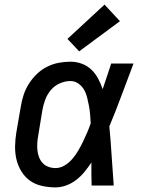

<svg xmlns="http://www.w3.org/2000/svg" viewBox="-20 -806 640 834"><path d="M221 8Q191 8 162 1.5Q133 -5 110.5 -21Q88 -37 73 -61.5Q58 -86 51.5 -113.5Q45 -141 45.5 -171Q46 -201 51 -231L70 -341Q74 -367 82 -392Q90 -417 104.5 -440.5Q119 -464 139 -483.5Q159 -503 183.5 -515.5Q208 -528 234 -533Q260 -538 286 -538Q312 -538 336 -529Q360 -520 377.5 -503Q395 -486 406.5 -464Q418 -442 426 -419Q435 -446 444.5 -474Q454 -502 463 -530H560Q534 -462 508.5 -393Q483 -324 455 -257Q461 -193 465 -128.5Q469 -64 474 0H378Q377 -25 377 -50Q377 -75 377 -100Q363 -79 347 -59.5Q331 -40 311 -24.5Q291 -9 267.5 -0.5Q244 8 221 8ZM221 -76Q242 -76 261 -87.5Q280 -99 294.5 -116Q309 -133 320 -152Q331 -171 340.5 -190.5Q350 -210 358.5 -230Q367 -250 374 -270Q373 -289 371.5 -308Q370 -327 366.5 -345.5Q363 -364 358.5 -382.5Q354 -401 345 -416.5Q336 -432 320.5 -443Q305 -454 286 -454Q263 -454 240 -444Q217 -434 201 -415Q185 -396 176.5 -373Q168 -350 164 -327L146 -217Q143 -201 142 -185Q141 -169 142.5 -153.5Q144 -138 149.5 -123.5Q155 -109 165 -98Q175 -87 190 -81.5Q205 -76 221 -76ZM324 -583 273 -637 434 -786 501 -714Z"/></svg>

Font: Iosevka Curly MdExObl
Style: Regular
Weight: 500
Width: 7
Italic angle: -9°
Monospace: yes
Designer: Belleve Invis
Foundry: Belleve Invis
Version: Version 11.1.0; ttfautohint (v1.8.3)